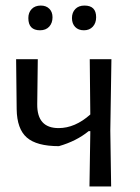

<svg xmlns="http://www.w3.org/2000/svg" viewBox="-20 -671 503 691"><path d="M127 -651Q146 -651 157.5 -639.5Q169 -628 169 -609Q169 -588 157 -575Q145 -562 124 -562Q82 -562 82 -606Q82 -626 94 -638.5Q106 -651 127 -651ZM284 -651Q326 -651 326 -609Q326 -588 314 -575Q302 -562 282 -562Q262 -562 250.5 -574Q239 -586 239 -606Q239 -626 251 -638.5Q263 -651 284 -651ZM302 0 305 -194V-199H299Q255 -163 192 -145Q112 -145 76.5 -176Q41 -207 40 -278L38 -458H116L114 -296Q113 -210 191 -210Q250 -210 305 -259L303 -458H381L377 -201L380 0Z"/></svg>

Font: Alegreya Sans SC
Style: Regular
Weight: 400
Designer: Juan Pablo del Peral
Foundry: Huerta Tipografica
Version: Version 2.007